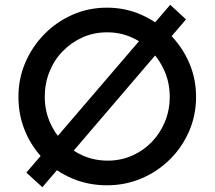

<svg xmlns="http://www.w3.org/2000/svg" viewBox="-20 -766 898 802"><path d="M757 -685 157 16 90 -45 691 -746ZM57 -362Q57 -437 85.5 -504Q114 -571 165 -623Q216 -675 283 -704.5Q350 -734 427 -734Q503 -734 570 -704.5Q637 -675 689 -623Q741 -571 770 -504Q799 -437 799 -362Q799 -285 770 -218Q741 -151 689.5 -100Q638 -49 570.5 -20.5Q503 8 427 8Q350 8 283 -20Q216 -48 165 -98.5Q114 -149 85.5 -216.5Q57 -284 57 -362ZM167 -362Q167 -306 187.5 -257.5Q208 -209 244 -172.5Q280 -136 327.5 -115.5Q375 -95 430 -95Q484 -95 531 -115.5Q578 -136 613.5 -172.5Q649 -209 669 -257.5Q689 -306 689 -362Q689 -418 668.5 -466.5Q648 -515 612.5 -552Q577 -589 529.5 -610Q482 -631 428 -631Q372 -631 325 -610Q278 -589 242 -552Q206 -515 186.5 -466Q167 -417 167 -362Z"/></svg>

Font: Josefin Sans Medium
Style: Regular
Weight: 500
Designer: Santiago Orozco
Foundry: Typemade
Version: Version 2.001